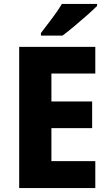

<svg xmlns="http://www.w3.org/2000/svg" viewBox="-20 -951 552 971"><path d="M462 0H77V-714H462V-579H240V-438H446V-303H240V-136H462ZM471 -921Q453 -903 421.5 -875Q390 -847 356 -818.5Q322 -790 296 -771H187V-784Q212 -817 242.5 -857Q273 -897 293 -931H471Z"/></svg>

Font: Noto Sans Gurmukhi SemiCondensed ExtraBold
Style: Regular
Weight: 800
Width: 4
Designer: Jelle Bosma - Monotype Design Team
Foundry: Monotype Imaging Inc.
Version: Version 2.004; ttfautohint (v1.8.4.7-5d5b)